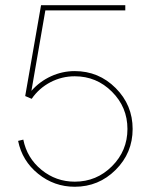

<svg xmlns="http://www.w3.org/2000/svg" viewBox="-20 -710 601 740"><path d="M154.8 -669.9 101.1 -359.9Q132.8 -396 176.5 -416Q220.2 -436 268.1 -436Q360.4 -436 425.8 -370.6Q491.2 -305.2 491.2 -212.9Q491.2 -120.6 425.8 -55.4Q360.4 9.8 268.1 9.8Q189 9.8 127.2 -40Q65.4 -89.8 49.8 -167L69.8 -171.9Q84 -101.1 139.9 -55.4Q195.8 -9.8 268.1 -9.8Q352.1 -9.8 411.6 -69.3Q471.2 -128.9 471.2 -212.9Q471.2 -296.9 411.6 -356.4Q352.1 -416 268.1 -416Q218.3 -416 174.3 -393.1Q130.4 -370.1 102.1 -329.1L77.1 -339.8L138.2 -689.9H462.9V-669.9Z"/></svg>

Font: Genome Thin
Style: Regular
Weight: 250
Designer: Alfredo Marco Pradil
Version: Version 1.001